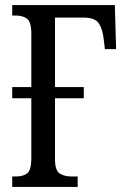

<svg xmlns="http://www.w3.org/2000/svg" viewBox="-20 -734 490 754"><path d="M28 0V-41H43Q71 -41 87 -53.5Q103 -66 103 -113V-348H28V-392H103V-601Q103 -648 86 -660.5Q69 -673 43 -673H28V-714H431L436 -541H392L388 -574Q384 -617 369 -641Q354 -665 308 -665H196V-392H309V-348H196V-109Q196 -65 214 -53Q232 -41 260 -41H285V0Z"/></svg>

Font: Noto Serif ExtraCondensed
Style: Regular
Weight: 400
Width: 2
Designer: Monotype Design Team
Foundry: Monotype Imaging Inc.
Version: Version 2.015